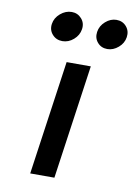

<svg xmlns="http://www.w3.org/2000/svg" viewBox="-82 -772 597 828"><g transform="rotate(10 216.5 -358.5)"><path d="M165 -716.8Q190.9 -716.8 208 -697.5Q225.1 -678.2 220.9 -651.1Q216.8 -624 194.8 -605Q172.9 -585.9 146 -585.9Q119.1 -585.9 102.1 -605Q85 -624 88.9 -651.1Q92.8 -678.2 115.5 -697.5Q138.2 -716.8 165 -716.8ZM342.8 -585.9Q315.9 -585.9 299.6 -605Q283.2 -624 287.1 -651.1Q291 -678.2 313 -697.5Q335 -716.8 360.8 -716.8Q387.7 -716.8 404.3 -697.5Q420.9 -678.2 417 -651.1Q413.1 -624 390.9 -605Q368.7 -585.9 342.8 -585.9ZM180.2 -500H286.1L214.8 0H108.9Z"/></g></svg>

Font: Oakes Grotesk
Style: Medium Italic
Weight: 500
Designer: Samuel Oakes
Foundry: Samuel Oakes
Version: Version 1.0 | wf-rip DC20170320